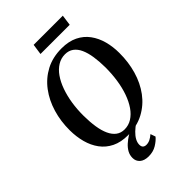

<svg xmlns="http://www.w3.org/2000/svg" viewBox="-324 -1019 1350 1350"><g transform="rotate(-45 351.0 -344.5)"><path d="M315.5 10.5Q245 10.5 194.8 -14.2Q144.5 -39 112.5 -82.5Q80.5 -126 65.2 -182.8Q50 -239.5 49.5 -303.5Q49 -393.5 73 -474.2Q97 -555 144 -617.8Q191 -680.5 259.2 -716.5Q327.5 -752.5 416 -752.5Q486.5 -752.5 537 -727.8Q587.5 -703 619.2 -659.5Q651 -616 666 -560.2Q681 -504.5 681 -442Q681.5 -351.5 658 -270Q634.5 -188.5 587.8 -125.5Q541 -62.5 472.5 -26Q404 10.5 315.5 10.5ZM327 -35.5Q367 -35.5 400.5 -56.5Q434 -77.5 460 -115.2Q486 -153 504 -203.8Q522 -254.5 531 -314.5Q540 -374.5 540 -439.5Q539.5 -499.5 532 -548.5Q524.5 -597.5 508.5 -632.8Q492.5 -668 466.5 -687Q440.5 -706 403.5 -706Q364 -706 330.2 -685.2Q296.5 -664.5 270.5 -627.2Q244.5 -590 226.5 -539.5Q208.5 -489 199.2 -429.8Q190 -370.5 190.5 -305.5Q191 -245 198.8 -195.2Q206.5 -145.5 223 -109.8Q239.5 -74 265.2 -54.8Q291 -35.5 327 -35.5ZM312.5 218.5Q269.5 218 246.8 197.8Q224 177.5 224 145.5Q224 117 237.2 93.2Q250.5 69.5 272.2 50Q294 30.5 319.5 14.5Q345 -1.5 369.5 -14.5L397 -26L420.5 -13.5Q391 6.5 369.2 27.5Q347.5 48.5 335.8 69.8Q324 91 323.5 112.5Q323.5 132 333 140.8Q342.5 149.5 359 149.5Q378 149.5 395.8 140.8Q413.5 132 432 116L445 153.5Q426 177 392 197.8Q358 218.5 312.5 218.5ZM295 -908.5H585L574 -829H283.5Z"/></g></svg>

Font: Merriweather 60pt SemiBold
Style: Italic
Weight: 600
Italic angle: -7.8°
Version: Version 2.101